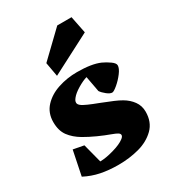

<svg xmlns="http://www.w3.org/2000/svg" viewBox="-178 -817 834 927"><g transform="rotate(-30 239.0 -353.5)"><path d="M189.5 -372.6Q184.1 -365.7 181.9 -360.8Q179.7 -356 179.7 -349.6Q179.7 -341.3 189.5 -333Q199.2 -324.7 222.7 -314.5Q242.2 -305.7 279.8 -291.5Q321.8 -274.9 343.8 -265.6Q365.7 -256.3 383.3 -246.1Q412.6 -229 430.9 -203.6Q449.2 -178.2 449.2 -145Q449.2 -87.4 413.6 -52.2Q377.9 -17.1 323.5 -2.4Q269 12.2 208.5 12.2Q155.3 12.2 110.6 3.2Q65.9 -5.9 24.9 -27.3L52.7 -163.1L111.8 -151.9L139.2 -46.4Q170.4 -46.4 214.8 -59.1Q259.3 -71.8 279.8 -87.9Q292 -96.7 292 -105.5Q292 -113.3 282.7 -119.1Q273.4 -125 252 -132.8Q221.7 -143.6 185.5 -159.9Q149.4 -176.3 120.1 -193.4Q82 -215.8 59.8 -245.8Q37.6 -275.9 37.6 -323.7Q37.6 -375 69.6 -409.2Q101.6 -443.4 151.6 -459.7Q201.7 -476.1 256.8 -476.1Q338.4 -476.1 383.8 -456.1Q404.3 -446.8 424.3 -432.6Q444.3 -418.5 444.3 -406.2Q444.3 -389.6 426.5 -366Q408.7 -342.3 386.7 -323.7Q364.7 -305.2 356 -305.2Q344.2 -305.2 327.1 -318.6Q310.1 -332 301.3 -345.2L285.2 -432.1Q262.7 -425.8 232.9 -408Q203.1 -390.1 189.5 -372.6ZM287.6 -718.8H367.2L386.2 -623.5L165 -508.8L150.9 -587.4Z"/></g></svg>

Font: Vesper Libre Heavy
Style: Regular
Weight: 900
Designer: Robert Keller & Kimya Gandhi
Foundry: Mota Italic
Version: Version 1.058